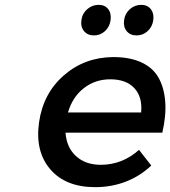

<svg xmlns="http://www.w3.org/2000/svg" viewBox="-20 -773 707 797"><path d="M142.1 -265.1Q159.2 -385.3 245.1 -460.2Q331.1 -535.2 450.2 -536.1Q519 -536.1 566.7 -514.2Q614.3 -492.2 637.7 -451.2Q661.1 -410.2 665.8 -352.1Q670.4 -293.9 653.8 -222.2H252Q256.3 -160.6 295.7 -124.8Q335 -88.9 397.9 -88.9Q487.8 -88.9 557.1 -150.9L607.9 -85.9Q562.5 -42.5 502.9 -19.3Q443.4 3.9 375 3.9Q252.4 3.9 188.7 -70.3Q125 -144.5 142.1 -265.1ZM262.2 -306.2H565.9Q571.8 -370.6 537.6 -407.2Q503.4 -443.8 438 -443.8Q375 -443.8 327.9 -407Q280.8 -370.1 262.2 -306.2ZM317.9 -689Q321.3 -716.8 342 -734.9Q362.8 -752.9 389.2 -752.9Q415.5 -752.9 429.2 -735.1Q442.9 -717.3 439 -689Q435.1 -661.6 415.8 -643.8Q396.5 -626 370.1 -626Q343.8 -626 328.9 -643.8Q314 -661.6 317.9 -689ZM495.1 -689Q498.5 -716.8 519 -734.9Q539.6 -752.9 565.9 -752.9Q592.3 -752.9 606.2 -734.9Q620.1 -716.8 616.2 -689Q612.3 -661.6 592.8 -643.8Q573.2 -626 546.9 -626Q520.5 -626 505.9 -643.8Q491.2 -661.6 495.1 -689Z"/></svg>

Font: Trueno
Style: Italic
Weight: 400
Designer: Julieta Ulanovsky
Foundry: Julieta Ulanovsky
Version: Version 3.001b | FøM Fix